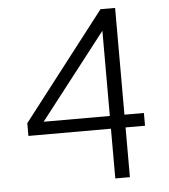

<svg xmlns="http://www.w3.org/2000/svg" viewBox="-52 -777 725 825"><g transform="rotate(-5 310.0 -365.0)"><path d="M475 0V-214.5H559V-269.5H475V-730H412L56 -269.5V-214.5H412V0ZM126.5 -269.5 412 -637V-269.5Z"/></g></svg>

Font: Monaspace Neon ExtraLight
Style: Regular
Weight: 200
Designer: Riley Cran & the Lettermatic Team
Foundry: Lettermatic
Version: Version 1.200 (Monaspace Neon)